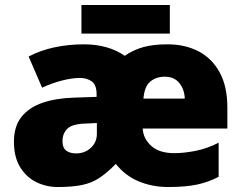

<svg xmlns="http://www.w3.org/2000/svg" viewBox="-20 -741 975 771"><path d="M653 -563Q723 -563 777 -535Q831 -507 862 -450.5Q893 -394 893 -309V-225H553Q555 -185 587 -155.5Q619 -126 680 -126Q718 -126 764.5 -135Q811 -144 858 -168V-31Q818 -10 772 0Q726 10 655 10Q592 10 537.5 -12.5Q483 -35 445 -83Q411 -48 380.5 -27.5Q350 -7 311 1.5Q272 10 212 10Q166 10 126 -9.5Q86 -29 61 -69.5Q36 -110 36 -172Q36 -234 66.5 -272Q97 -310 151.5 -328.5Q206 -347 279 -349L368 -352V-361Q368 -401 348 -414.5Q328 -428 302 -428Q269 -428 228.5 -417.5Q188 -407 149 -389L95 -514Q142 -539 199 -551Q256 -563 317 -563Q414 -563 481 -517Q516 -541 556 -552Q596 -563 653 -563ZM642 -433Q607 -433 583.5 -413.5Q560 -394 556 -345H722Q721 -381 700.5 -407Q680 -433 642 -433ZM328 -245Q272 -244 251.5 -225Q231 -206 231 -174Q231 -147 246 -136Q261 -125 286 -125Q320 -125 344.5 -147Q369 -169 369 -204V-247ZM662 -721V-606H307V-721Z"/></svg>

Font: Noto Sans Black
Style: Regular
Weight: 900
Designer: Monotype Design Team
Foundry: Monotype Imaging Inc.
Version: Version 2.007